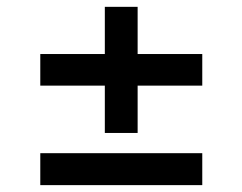

<svg xmlns="http://www.w3.org/2000/svg" viewBox="-20 -571 706 559"><path d="M97.3 -321.7V-413.7H285.2V-551.1H380.7V-413.7H568.9V-321.7H380.7V-183.9H285.2V-321.7ZM97.3 -125H568.9V-32H97.3Z"/></svg>

Font: Cannonade Med
Style: Regular
Weight: 500
Designer: Rasmus Andersson
Foundry: rsms
Version: Version 3.012;git-f93a4a705